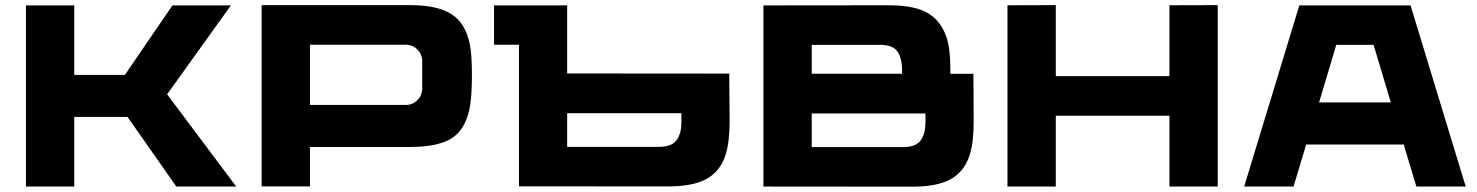

<svg xmlns="http://www.w3.org/2000/svg" viewBox="-20 -720 5700 741"><path d="M660.6 0 472.2 -268.6H266.6V0H80.1V-699.2H266.6V-430.7H461.9L645.5 -699.2H871.1L625 -356L891.6 0Z M1793.5 -547.4Q1801.3 -507.8 1801.3 -431.2Q1801.3 -358.9 1794.9 -316.4Q1781.7 -228.5 1729.7 -190.7Q1677.7 -152.8 1563 -152.8H1176.3V-0.5H989.7V-700.2H1563Q1668.9 -700.2 1723.1 -665Q1777.3 -629.9 1793.5 -547.4ZM1609.4 -378.4V-483.9Q1609.4 -510.3 1590.8 -528.8Q1572.3 -547.4 1545.9 -547.4H1176.3V-314.9H1545.9Q1572.3 -314.9 1590.8 -333.5Q1609.4 -352.1 1609.4 -378.4Z M2794.4 -436 2795.9 -252.9Q2795.9 -172.4 2780.8 -124Q2756.3 -44.9 2681.6 -18.1Q2633.3 -0.5 2557.1 -0.5L1982.9 -1V-547.4H1886.7V-699.2H2168.9V-436.5ZM2523.9 -153.3Q2549.8 -153.3 2567.1 -160.6Q2584.5 -168 2593.5 -182.1Q2602.5 -196.3 2606.2 -212.9Q2609.9 -229.5 2609.9 -252L2609.4 -283.2H2168.9V-153.3Z M3736.8 -435.1 3737.8 -251.5Q3737.8 -171.4 3722.7 -123Q3698.2 -43.9 3624 -17.1Q3575.7 0.5 3499.5 0.5L2926.3 0V-699.2L3409.2 -699.7Q3485.4 -699.7 3533.7 -682.1Q3605.5 -656.2 3632.8 -576.7Q3647.9 -532.7 3647.9 -447.8V-435.1ZM3461.4 -448.2Q3461.4 -495.6 3443.6 -521.2Q3425.8 -546.9 3376 -546.9H3112.8V-435.5H3461.4ZM3465.8 -152.3Q3491.7 -152.3 3509 -159.7Q3526.4 -167 3535.4 -181.2Q3544.4 -195.3 3548.1 -211.9Q3551.8 -228.5 3551.8 -251V-282.2H3112.8V-152.3Z M4493.2 -699.7 4679.7 -700.2V0H4493.2V-273.4H4054.7V0H3868.2V-699.7L4054.7 -700.2V-426.3H4493.2Z M5423.8 -699.2 5636.7 0H5446.3L5397.5 -162.1H5021L4972.2 0H4781.7L4994.6 -699.2ZM5281.2 -546.9H5137.2L5070.8 -324.7H5347.7Z"/></svg>

Font: Wadik
Style: Bold
Weight: 700
Designer: Sasha Pavljenko
Version: Version 1.001;Fontself Maker 3.5.4